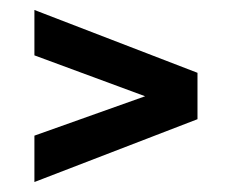

<svg xmlns="http://www.w3.org/2000/svg" viewBox="-20 -446 464 385"><path d="M49 -81V-174L271 -253L49 -335V-426L376 -300V-207Z"/></svg>

Font: Saira UltraCondensed
Style: Bold
Weight: 700
Width: 1
Designer: Hector Gatti with collaboration of the Omnibus-Type team
Foundry: Omnibus-Type
Version: Version 1.101